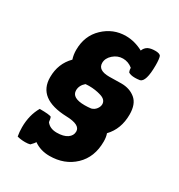

<svg xmlns="http://www.w3.org/2000/svg" viewBox="-153 -735 784 840"><g transform="rotate(30 239.0 -314.5)"><path d="M48 -300Q48 -369 94 -415Q87 -436 87 -460Q87 -532 134.5 -577Q182 -622 246 -622Q290 -622 333 -599Q339 -615 353 -623Q367 -630 389 -630Q411 -630 417 -621Q422 -608 422 -576Q422 -492 395 -485Q381 -483 371 -483Q348 -483 337 -491Q333 -501 333 -512Q311 -530 284 -530Q257 -530 235.5 -511Q214 -492 214 -468Q214 -431 271 -431Q276 -431 301.5 -431.5Q327 -432 332 -432Q374 -432 402.5 -408.5Q431 -385 431 -332Q431 -259 386 -212Q392 -196 392 -173Q392 -94 342.5 -47Q293 0 217 0Q172 0 138 -24Q135 -17 120 -2Q110 1 95 1Q73 1 55 -4Q51 -25 51 -49Q51 -110 78 -157Q129 -157 137 -151Q140 -144 142 -127Q159 -104 194 -104Q228 -104 247 -117Q266 -130 266 -151Q266 -185 196 -187Q48 -192 48 -300ZM175 -307Q175 -269 240 -269Q256 -269 272 -271Q287 -275 296 -287Q305 -299 305 -311Q305 -334 276 -343Q247 -352 215 -352Q208 -352 203.5 -351.5Q199 -351 197 -351Q175 -332 175 -307Z"/></g></svg>

Font: Gorditas
Style: Bold
Weight: 700
Designer: Gustavo Dipre (gbrenda1987@gmail.com)
Foundry: Gustavo Dipre (gbrenda1987@gmail.com)
Version: Version 001.001